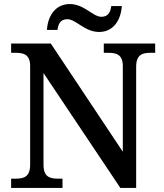

<svg xmlns="http://www.w3.org/2000/svg" viewBox="-20 -929 811 949"><path d="M470 -771C541 -771 578 -831 582 -899H530C526 -872 517 -846 481 -846C439 -846 396 -909 325 -909C253 -909 216 -849 212 -781H264C268 -808 276 -834 313 -834C356 -834 398 -771 470 -771ZM35 0H289V-46H266C227 -46 195 -54 195 -115V-568L575 0H653V-599C653 -660 685 -668 724 -668H747V-714H493V-668H515C554 -668 587 -660 587 -603V-179L231 -714H35V-668H57C96 -668 129 -660 129 -603V-115C129 -54 97 -46 57 -46H35Z"/></svg>

Font: Noto Serif Oriya Medium
Style: Regular
Weight: 500
Designer: David Williams
Foundry: Google LLC, David Williams
Version: Version 1.051